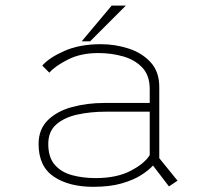

<svg xmlns="http://www.w3.org/2000/svg" viewBox="-20 -674 750 704"><path d="M599.5 9.5 541 -67Q525.5 -50 497.5 -32Q469.5 -14 426.2 -1.5Q383 11 322 11Q232.5 11 177 -26.5Q121.5 -64 121.5 -146Q121.5 -200 155.2 -233.2Q189 -266.5 244.2 -281.5Q299.5 -296.5 363 -296.5H529V-347Q529 -397.5 501.8 -426.2Q474.5 -455 431.5 -467.2Q388.5 -479.5 340.5 -479.5Q276 -479.5 228.8 -455.5Q181.5 -431.5 161 -407.5L135 -433.5Q160 -462.5 216 -487.2Q272 -512 349.5 -512Q402 -512 451 -496.2Q500 -480.5 532 -446Q564 -411.5 564 -355V-94L631 -11.5ZM330.5 -21Q408 -21 459.2 -47.8Q510.5 -74.5 529 -105.5V-264.5H368Q312 -264.5 264 -254Q216 -243.5 186.5 -217.8Q157 -192 157 -146Q157 -97 180.8 -69.8Q204.5 -42.5 244 -31.8Q283.5 -21 330.5 -21ZM279.5 -522.5 389.5 -653.5H441.5L310.5 -522.5Z"/></svg>

Font: League Mono Thin
Style: Regular
Weight: 100
Width: 6
Designer: Tyler Finck
Foundry: The League of Moveable Type / Tyler Finck
Version: Version 2.300;RELEASE